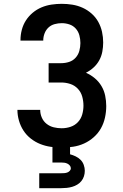

<svg xmlns="http://www.w3.org/2000/svg" viewBox="-20 -763 640 1003"><path d="M302 8Q274 8 245.5 4Q217 0 190.5 -10.5Q164 -21 141 -39Q118 -57 102.5 -81Q87 -105 79 -133Q71 -161 71 -189H190Q190 -189 190 -189Q190 -189 190 -189Q190 -168 198.5 -148.5Q207 -129 223.5 -116Q240 -103 260.5 -98Q281 -93 302 -93Q326 -93 348.5 -100.5Q371 -108 387 -125Q403 -142 409.5 -165Q416 -188 416 -211Q416 -235 409.5 -258.5Q403 -282 386.5 -299.5Q370 -317 347 -324.5Q324 -332 300 -332H234V-433H300Q321 -433 341 -439.5Q361 -446 375 -461.5Q389 -477 394.5 -497.5Q400 -518 400 -538Q400 -559 394.5 -579Q389 -599 375.5 -614Q362 -629 342.5 -635.5Q323 -642 303 -642Q284 -642 265.5 -637Q247 -632 233.5 -619.5Q220 -607 213 -589Q206 -571 206 -553Q206 -552 206 -552Q206 -552 206 -551H87Q87 -552 87 -552.5Q87 -553 87 -554Q87 -581 94 -607.5Q101 -634 115.5 -656.5Q130 -679 151 -696.5Q172 -714 197 -724.5Q222 -735 249 -739Q276 -743 303 -743Q331 -743 358.5 -738.5Q386 -734 411.5 -722.5Q437 -711 458.5 -692Q480 -673 493.5 -648.5Q507 -624 513 -596.5Q519 -569 519 -541Q519 -517 514.5 -493Q510 -469 498.5 -448Q487 -427 469 -410.5Q451 -394 429 -383Q454 -372 475 -354.5Q496 -337 510 -313.5Q524 -290 529.5 -263Q535 -236 535 -209Q535 -179 528.5 -149Q522 -119 507.5 -93Q493 -67 470 -46.5Q447 -26 419.5 -13.5Q392 -1 362 3.5Q332 8 302 8ZM185 220V142H300Q308 142 315.5 141.5Q323 141 330.5 138.5Q338 136 344 130Q350 124 350 116Q350 108 344.5 101.5Q339 95 331.5 91.5Q324 88 316 87Q308 86 300 86H254V0H346V43Q361 47 375.5 54Q390 61 401 72Q412 83 417.5 98.5Q423 114 423 129Q423 144 418.5 158Q414 172 405 183Q396 194 383.5 201.5Q371 209 357 213Q343 217 328.5 218.5Q314 220 300 220Z"/></svg>

Font: Iosevka SS04 Extended
Style: Bold
Weight: 700
Width: 7
Monospace: yes
Designer: Belleve Invis
Foundry: Belleve Invis
Version: Version 19.0.0; ttfautohint (v1.8.4)